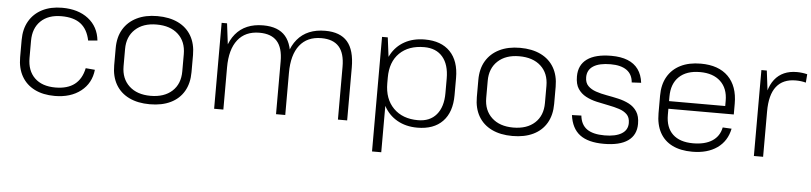

<svg xmlns="http://www.w3.org/2000/svg" viewBox="-44 -785 5076 1202"><g transform="rotate(5 2494.0 -183.5)"><path d="M306 7Q233 7 180 -19.5Q127 -46 98.5 -96Q70 -146 70 -216V-324Q70 -393 99 -443Q128 -493 181 -520Q234 -547 306 -547Q407 -547 470.5 -497.5Q534 -448 543 -362L485 -357Q471 -426 427.5 -460Q384 -494 306 -494Q223 -494 176 -448.5Q129 -403 129 -324V-216Q129 -136 175.5 -91Q222 -46 306 -46Q382 -46 426.5 -80.5Q471 -115 485 -183L543 -178Q534 -93 470 -43Q406 7 306 7Z M904 7Q828 7 773.5 -19.5Q719 -46 690 -96Q661 -146 661 -216V-324Q661 -394 690.5 -443.5Q720 -493 774.5 -520Q829 -547 904 -547Q980 -547 1034.5 -520.5Q1089 -494 1118 -444Q1147 -394 1147 -324V-216Q1147 -146 1118 -96Q1089 -46 1034.5 -19.5Q980 7 904 7ZM904 -46Q990 -46 1039.5 -91.5Q1089 -137 1089 -216V-324Q1089 -403 1039.5 -448.5Q990 -494 904 -494Q819 -494 769.5 -448Q720 -402 720 -324V-216Q720 -138 769.5 -92Q819 -46 904 -46Z M2086 -332Q2086 -417 2049.5 -458Q2013 -499 1939 -499Q1850 -499 1802.5 -438.5Q1755 -378 1755 -265L1723 -201V-265Q1723 -401 1784 -474Q1845 -547 1959 -547Q2053 -547 2098.5 -494.5Q2144 -442 2144 -332V0H2086ZM1308 -540H1342L1366 -346V0H1308ZM1697 -332Q1697 -417 1660.5 -458Q1624 -499 1550 -499Q1461 -499 1413.5 -438.5Q1366 -378 1366 -265L1335 -201V-265Q1335 -401 1395.5 -474Q1456 -547 1569 -547Q1664 -547 1709.5 -494Q1755 -441 1755 -332V0H1697Z M2585 7Q2513 7 2458.5 -24Q2404 -55 2374 -111.5Q2344 -168 2344 -245V-301Q2344 -377 2374 -432Q2404 -487 2458 -517Q2512 -547 2585 -547Q2688 -547 2744 -489Q2800 -431 2800 -324V-216Q2800 -109 2744 -51Q2688 7 2585 7ZM2316 -540H2352L2374 -367V180H2316ZM2585 -40Q2660 -40 2701 -88.5Q2742 -137 2742 -223V-315Q2742 -403 2701 -451Q2660 -499 2585 -499Q2487 -499 2430.5 -443.5Q2374 -388 2374 -289V-254Q2374 -155 2431 -97.5Q2488 -40 2585 -40Z M3183 7Q3107 7 3052.5 -19.5Q2998 -46 2969 -96Q2940 -146 2940 -216V-324Q2940 -394 2969.5 -443.5Q2999 -493 3053.5 -520Q3108 -547 3183 -547Q3259 -547 3313.5 -520.5Q3368 -494 3397 -444Q3426 -394 3426 -324V-216Q3426 -146 3397 -96Q3368 -46 3313.5 -19.5Q3259 7 3183 7ZM3183 -46Q3269 -46 3318.5 -91.5Q3368 -137 3368 -216V-324Q3368 -403 3318.5 -448.5Q3269 -494 3183 -494Q3098 -494 3048.5 -448Q2999 -402 2999 -324V-216Q2999 -138 3048.5 -92Q3098 -46 3183 -46Z M3757 6Q3658 6 3606 -33.5Q3554 -73 3543 -156L3602 -158Q3608 -101 3646 -74Q3684 -47 3757 -47Q3826 -47 3864 -70Q3902 -93 3902 -137Q3902 -172 3883 -191Q3864 -210 3833 -220Q3802 -230 3765 -237Q3728 -244 3690.5 -252.5Q3653 -261 3622 -277.5Q3591 -294 3572 -322.5Q3553 -351 3553 -400Q3553 -472 3605 -509.5Q3657 -547 3757 -547Q3817 -547 3859.5 -530Q3902 -513 3926.5 -479Q3951 -445 3957 -395L3898 -392Q3894 -443 3858 -468.5Q3822 -494 3757 -494Q3686 -494 3648.5 -470Q3611 -446 3611 -400Q3611 -365 3630.5 -345.5Q3650 -326 3681 -315.5Q3712 -305 3749 -298.5Q3786 -292 3823 -283.5Q3860 -275 3891 -259Q3922 -243 3941 -214Q3960 -185 3960 -137Q3960 -67 3908.5 -30.5Q3857 6 3757 6Z M4313 7Q4239 7 4187.5 -18.5Q4136 -44 4109 -93.5Q4082 -143 4082 -215V-325Q4082 -395 4110.5 -444.5Q4139 -494 4192 -520.5Q4245 -547 4319 -547Q4431 -547 4491.5 -486.5Q4552 -426 4552 -316V-248H4129V-296H4505L4494 -277V-329Q4494 -407 4447.5 -450.5Q4401 -494 4319 -494Q4234 -494 4187.5 -449.5Q4141 -405 4141 -324V-210Q4141 -130 4185.5 -88Q4230 -46 4313 -46Q4388 -46 4433.5 -75.5Q4479 -105 4490 -161L4546 -158Q4530 -79 4469 -36Q4408 7 4313 7Z M4700 -540H4734L4758 -346V0H4700ZM4735 -305Q4735 -424 4783.5 -485.5Q4832 -547 4923 -547Q4939 -547 4955.5 -545Q4972 -543 4988 -539L4984 -486Q4955 -494 4920 -494Q4840 -494 4799 -442Q4758 -390 4758 -285Z"/></g></svg>

Font: Pathway Extreme 8pt Thin 12pt Thin
Style: Regular
Weight: 250
Version: Version 1.001;gftools[0.9.26]